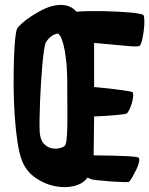

<svg xmlns="http://www.w3.org/2000/svg" viewBox="-20 -746 608 782"><path d="M548.8 -559.6Q544.9 -554.7 501 -558.6Q457 -562.5 363.3 -571.3V-391.6Q436.5 -384.8 476.6 -378.9Q516.6 -373 519.5 -371.1Q523.4 -367.2 522.5 -355Q521.5 -342.8 517.6 -328.1Q513.7 -313.5 507.3 -300.3Q501 -287.1 495.1 -283.2Q491.2 -281.2 458 -277.8Q424.8 -274.4 363.3 -271.5Q362.3 -229.5 362.3 -188.5Q362.3 -147.5 361.3 -113.3Q456.1 -112.3 499 -109.9Q542 -107.4 544.9 -103.5Q548.8 -98.6 545.9 -85Q543 -71.3 535.6 -56.2Q528.3 -41 520 -26.4Q511.7 -11.7 505.9 -5.9Q503.9 -3.9 482.4 -4.4Q460.9 -4.9 434.6 -6.8Q408.2 -8.8 384.3 -11.2Q360.4 -13.7 352.5 -15.6Q348.6 -17.6 344.7 -19Q340.8 -20.5 336.9 -22.5H335.9Q318.4 2.9 281.2 11.7Q244.1 20.5 203.1 12.2Q162.1 3.9 125 -21.5Q87.9 -46.9 70.3 -89.8Q58.6 -118.2 51.3 -167Q43.9 -215.8 40 -272.9Q36.1 -330.1 35.6 -389.6Q35.2 -449.2 36.6 -499.5Q38.1 -549.8 41.5 -585Q44.9 -620.1 49.8 -628.9Q54.7 -637.7 69.8 -651.4Q85 -665 106.4 -679.2Q127.9 -693.4 152.8 -706.1Q177.7 -718.8 203.1 -723.6Q228.5 -728.5 251.5 -723.1Q274.4 -717.8 292 -698.2Q313.5 -700.2 341.3 -700.7Q369.1 -701.2 398.4 -700.7Q427.7 -700.2 456.5 -698.7Q485.4 -697.3 508.3 -695.3Q531.2 -693.4 545.9 -690.4Q560.5 -687.5 563.5 -685.5Q567.4 -680.7 567.9 -663.1Q568.4 -645.5 565.9 -624.5Q563.5 -603.5 559.1 -584.5Q554.7 -565.4 548.8 -559.6ZM243.2 -151.4Q249 -156.2 251.5 -180.7Q253.9 -205.1 254.4 -238.8Q254.9 -272.5 254.4 -310.5Q253.9 -348.6 253.9 -380.9Q253.9 -400.4 253.9 -417.5Q253.9 -434.6 252.9 -450.2Q252 -463.9 251.5 -476.6Q251 -489.3 249 -502Q245.1 -539.1 239.3 -561Q233.4 -583 228.5 -593.8Q221.7 -606.4 214.8 -609.4Q200.2 -606.4 190.9 -599.6Q181.6 -592.8 175.8 -585.9Q168.9 -578.1 165 -569.3Q162.1 -561.5 158.7 -537.1Q155.3 -512.7 152.3 -480Q149.4 -447.3 147 -408.7Q144.5 -370.1 143.1 -332.5Q141.6 -294.9 141.1 -262.2Q140.6 -229.5 141.6 -208Q144.5 -175.8 158.2 -161.1Q171.9 -146.5 188.5 -142.6Q205.1 -138.7 220.7 -142.1Q236.3 -145.5 243.2 -151.4Z"/></svg>

Font: Jolly Lodger
Style: Regular
Weight: 400
Designer: Stuart Sandler
Foundry: Font Diner, Inc
Version: Version 1.000